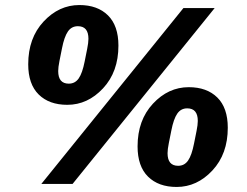

<svg xmlns="http://www.w3.org/2000/svg" viewBox="-20 -730 979 762"><path d="M268 0H144L708 -698H832ZM247 -314Q175 -314 133.5 -355Q92 -396 92 -475Q92 -579 153 -644.5Q214 -710 295 -710Q367 -710 408.5 -669Q450 -628 450 -549Q450 -445 389 -379.5Q328 -314 247 -314ZM253 -398Q278 -398 292.5 -419Q307 -440 316 -486L326 -536Q331 -561 331 -576Q331 -626 289 -626Q264 -626 249.5 -605Q235 -584 226 -538L216 -488Q211 -463 211 -448Q211 -398 253 -398ZM681 12Q609 12 567.5 -29Q526 -70 526 -149Q526 -253 587 -318.5Q648 -384 729 -384Q801 -384 842.5 -343Q884 -302 884 -223Q884 -119 823 -53.5Q762 12 681 12ZM687 -72Q712 -72 726.5 -93Q741 -114 750 -160L760 -210Q765 -235 765 -250Q765 -300 723 -300Q698 -300 683.5 -279Q669 -258 660 -212L650 -162Q645 -137 645 -122Q645 -72 687 -72Z"/></svg>

Font: Aneliza
Style: Bold Italic
Weight: 700
Italic angle: -11.31°
Designer: Mike Abbink, Paul van der Laan, Pieter van Rosmalen
Foundry: Bold Monday
Version: Version 3.0